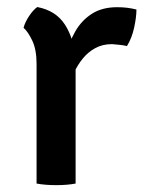

<svg xmlns="http://www.w3.org/2000/svg" viewBox="-20 -522 412 546"><path d="M368 -495Q368 -473.5 361.5 -443.5Q355 -413.5 341 -391Q330.5 -393.5 320 -394.5Q309.5 -395.5 298.5 -396.5Q271.5 -396.5 251 -385.2Q230.5 -374 215.8 -356Q201 -338 190.8 -315.8Q180.5 -293.5 173 -271.5L157.5 -291Q159 -327 167.5 -364Q176 -401 193.8 -432.2Q211.5 -463.5 240.8 -482.5Q270 -501.5 313 -501.5Q328 -501.5 340.8 -500Q353.5 -498.5 368 -495ZM47 -443Q51 -458.5 62.5 -476Q74 -493.5 86 -502Q139 -492 165 -451.5Q191 -411 195 -349.5V0Q171 4.5 140 4.5Q108.5 4.5 84 0V-340Q84 -380.5 72 -406Q60 -431.5 47 -443Z"/></svg>

Font: Signika Negative Medium
Style: Regular
Weight: 500
Designer: Anna Giedry
Foundry: Anna Giedry
Version: Version 2.001